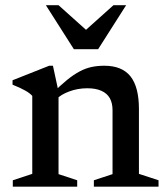

<svg xmlns="http://www.w3.org/2000/svg" viewBox="-20 -700 626 720"><path d="M199.5 -356V-47L269.5 -24V0H28V-24L101 -48V-340.5Q92 -350.5 75 -360.2Q58 -370 27 -382.5V-399L164.5 -453.5H178.5ZM332 -24 402 -47V-287Q402 -313.5 391.8 -331.8Q381.5 -350 360.2 -359.5Q339 -369 307.5 -369Q271.5 -369 240 -357.2Q208.5 -345.5 192 -328.5L174 -347.5Q206 -379.5 231.2 -400Q256.5 -420.5 278.8 -432.2Q301 -444 323.5 -448.8Q346 -453.5 371 -453.5Q437.5 -453.5 469.2 -413.8Q501 -374 501 -291V-48L574.5 -24V0H332ZM315 -577H290L405.5 -680.5H453L348 -515.5H257L152 -680.5H199.5Z"/></svg>

Font: Newsreader 16pt Medium
Style: Regular
Weight: 500
Designer: Hugues Gentile
Foundry: Production Type
Version: Version 1.003